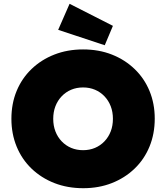

<svg xmlns="http://www.w3.org/2000/svg" viewBox="-20 -980 874 1010"><path d="M418 10Q335 10 266 -17Q197 -44 146 -93Q95 -142 67.5 -209Q40 -276 40 -355Q40 -435 67.5 -501.5Q95 -568 146 -617Q197 -666 266 -693Q335 -720 417 -720Q500 -720 568.5 -693Q637 -666 688 -617Q739 -568 766.5 -501.5Q794 -435 794 -356Q794 -276 766.5 -209Q739 -142 688 -93Q637 -44 568.5 -17Q500 10 418 10ZM417 -190Q451 -190 479.5 -202Q508 -214 529.5 -236.5Q551 -259 562.5 -289Q574 -319 574 -355Q574 -391 562.5 -421Q551 -451 529.5 -473.5Q508 -496 479.5 -508Q451 -520 417 -520Q383 -520 354.5 -508Q326 -496 304.5 -473.5Q283 -451 271.5 -421Q260 -391 260 -355Q260 -319 271.5 -289Q283 -259 304.5 -236.5Q326 -214 354.5 -202Q383 -190 417 -190ZM531 -742 286 -823 346 -960 574 -844Z"/></svg>

Font: Lexend Deca Black
Style: Regular
Weight: 900
Designer: Bonnie Shaver-Troup, Thomas Jockin
Foundry: Lexend
Version: Version 1.007